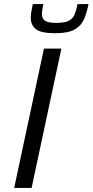

<svg xmlns="http://www.w3.org/2000/svg" viewBox="-20 -928 457 948"><path d="M50 0 197 -688H283L136 0ZM253 -764Q181 -764 156.5 -784.5Q132 -805 132 -840Q132 -855 135 -872Q138 -889 142 -908H194Q191 -893 189 -881Q187 -869 187 -858Q187 -837 201.5 -826Q216 -815 258 -815Q300 -815 320 -825.5Q340 -836 348.5 -857Q357 -878 363 -908H417Q409 -866 395 -833.5Q381 -801 348.5 -782.5Q316 -764 253 -764Z"/></svg>

Font: Saira
Style: Italic
Weight: 400
Italic angle: -12°
Designer: Hector Gatti with collaboration of the Omnibus-Type team
Foundry: Omnibus-Type
Version: Version 1.100; ttfautohint (v1.8.3)